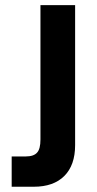

<svg xmlns="http://www.w3.org/2000/svg" viewBox="-20 -710 370 730"><path d="M24.4 -115.2H78.1Q108.4 -115.2 121.1 -129.9Q133.8 -143.6 133.8 -179.7V-690.4H265.6V-158.2Q265.6 -82 224.6 -41Q183.6 0 108.4 0H24.4Z"/></svg>

Font: Dinish
Style: Bold
Weight: 700
Designer: Bert Driehuis
Foundry: Playbeing
Version: Version 3.006; git-39231f3c-release